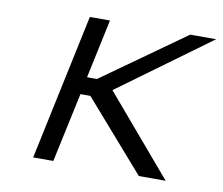

<svg xmlns="http://www.w3.org/2000/svg" viewBox="-62 -574 753 648"><g transform="rotate(10 314.5 -250.0)"><path d="M196 -500 90 0H159L210 -238H244L452 0H544L314 -270L629 -500H540L256 -298H222L265 -500Z"/></g></svg>

Font: LT Wave Mono Light
Style: Italic
Weight: 300
Designer: Daniel Lyons
Version: Version 2.5 (Glyphs App)